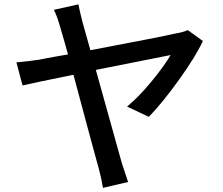

<svg xmlns="http://www.w3.org/2000/svg" viewBox="-20 -823 1040 895"><path d="M673.8 -278.3 572.3 -326.2Q627 -371.1 686 -442.9Q745.1 -514.6 775.4 -566.4Q635.7 -539.1 426.8 -497.1Q540 -90.8 548.8 -59.6L577.1 25.4L460 52.7Q452.1 4.9 440.4 -37.1Q424.8 -91.8 322.3 -474.6Q130.9 -435.5 85 -424.8L56.6 -532.2Q134.8 -540 163.1 -544.9Q168 -545.9 188 -549.8Q208 -553.7 237.8 -559.1Q267.6 -564.5 296.9 -569.3Q285.2 -613.3 260.7 -696.3Q246.1 -748 231.4 -777.3L345.7 -802.7Q348.6 -783.2 364.3 -720.7Q394.5 -615.2 401.4 -588.9Q726.6 -650.4 803.7 -668Q834 -672.9 855.5 -682.6L925.8 -631.8Q891.6 -558.6 814.5 -451.2Q737.3 -343.8 673.8 -278.3Z"/></svg>

Font: Gen Shin Gothic Medium
Style: Regular
Weight: 500
Designer: [Source Han Sans]
Ryoko NISHIZUKA  (kana & ideographs); Paul D. Hunt (Latin, Greek & Cyrillic); Wenlong ZHANG  (bopomofo
Version: Version 1.002.20150607